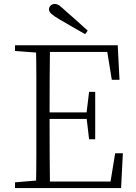

<svg xmlns="http://www.w3.org/2000/svg" viewBox="-20 -952 686 972"><path d="M424 -797 411 -779Q378 -798 345.5 -816.5Q313 -835 281 -854Q252 -871 240 -882Q228 -893 228 -905Q228 -916 236.5 -924Q245 -932 258 -932Q269 -932 281 -923.5Q293 -915 315 -894Q341 -872 368.5 -847Q396 -822 424 -797ZM56 0V-29L188 -40H198V0ZM162 0Q164 -83 164 -166Q164 -249 164 -333V-390Q164 -474 164 -557.5Q164 -641 162 -723H233Q232 -641 231.5 -556Q231 -471 231 -377V-357Q231 -255 231.5 -169Q232 -83 233 0ZM198 0V-33H569L536 -11L563 -176H602L593 0ZM198 -350V-383H436V-350ZM431 -247 418 -358V-379L431 -487H462V-247ZM56 -694V-723H198V-684H188ZM546 -548 519 -714 553 -689H198V-723H576L585 -548Z"/></svg>

Font: Noto Serif KR ExtraLight ExtraLight
Style: Regular
Weight: 250
Version: Version 2.003-H1;hotconv 1.1.1;makeotfexe 2.6.0